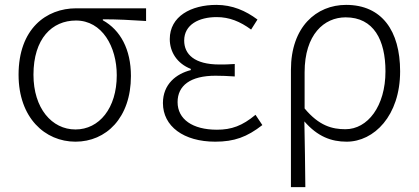

<svg xmlns="http://www.w3.org/2000/svg" viewBox="-20 -567 1714 786"><path d="M289 13C414 13 516 -84 516 -256C516 -365 473 -444 401 -484V-488C462 -488 516 -485 578 -481V-533H292C169 -533 56 -449 56 -261C56 -85 164 13 289 13ZM289 -37C192 -37 117 -124 117 -261C117 -409 193 -483 291 -483C398 -483 458 -376 458 -259C458 -124 386 -37 289 -37Z M861 13C939 13 991 -6 1054 -55L1026 -97C972 -52 928 -36 868 -36C768 -36 707 -79 707 -149C707 -217 760 -257 862 -257C887 -257 910 -256 941 -254V-305C914 -303 898 -303 878 -303C776 -303 734 -345 734 -401C734 -466 794 -497 867 -497C919 -497 963 -479 1008 -446L1034 -487C986 -523 931 -547 866 -547C762 -547 675 -500 675 -407C675 -354 705 -307 761 -285V-280C702 -265 647 -223 647 -145C647 -50 732 13 861 13Z M1171 199H1230C1229 97 1228 32 1226 -70C1280 -8 1336 13 1399 13C1511 13 1618 -93 1618 -275C1618 -441 1543 -547 1397 -547C1275 -547 1171 -457 1171 -281ZM1394 -38C1340 -38 1286 -52 1227 -123V-271C1227 -426 1307 -496 1395 -496C1510 -496 1558 -403 1558 -275C1558 -132 1485 -38 1394 -38Z"/></svg>

Font: Source Han Sans SC Light
Style: Regular
Weight: 300
Designer: Ryoko NISHIZUKA (kana & ideographs); Paul D. Hunt (Latin, Greek & Cyrillic); Wenlong ZHANG (bopomofo); Sandoll Communica
Foundry: Adobe Systems Incorporated
Version: Version 1.004;PS 1.004;hotconv 1.0.82;makeotf.lib2.5.63406